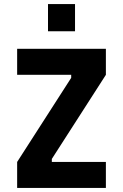

<svg xmlns="http://www.w3.org/2000/svg" viewBox="-20 -932 610 952"><path d="M65 -561H333V-546L65 -129V0H505V-129H237V-144L505 -561V-690H65ZM218 -777H352V-912H218Z"/></svg>

Font: TitilliumMaps29L
Style: 999 wt
Weight: 900
Designer: Campivisivi
Foundry: Accademia di Belle Arti di Urbino and students of MA course of Visual design